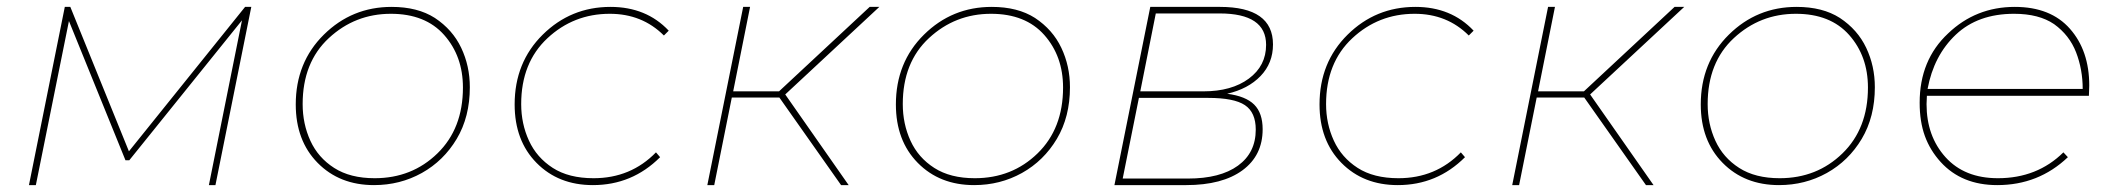

<svg xmlns="http://www.w3.org/2000/svg" viewBox="-20 -537 6147 557"><path d="M168 -517H184L354 -98L691 -517H709L605 0H586L682 -478L355 -72H344L180 -476L84 0H64Z M1065 0Q965 0 901.5 -64.5Q838 -129 838 -234Q838 -356 919.5 -436.5Q1001 -517 1116 -517Q1191.5 -517 1241.5 -485Q1293 -451 1318 -398.2Q1343 -345.5 1343 -284Q1343 -198 1305 -134.2Q1267 -70.5 1203.8 -35.2Q1140.5 0 1065 0ZM1067 -20Q1175 -20 1249 -92Q1323 -164 1323 -283Q1323 -374 1268.5 -435.5Q1214 -497 1114 -497Q1010 -497 934 -426.5Q858 -356 858 -235Q858 -177.5 880.5 -128.5Q903 -79.5 949.5 -49.8Q996 -20 1067 -20Z M1700 0Q1600 0 1536.5 -64.5Q1473 -129 1473 -234Q1473 -356 1554.5 -436.5Q1636 -517 1751 -517Q1855 -517 1920 -448L1906 -434Q1843 -497 1749 -497Q1644 -497 1568 -426Q1492 -355 1492 -235Q1492 -178 1514.5 -129Q1537 -80 1583.5 -50Q1630 -20 1702 -20Q1810 -20 1883 -95L1895 -81Q1814 0 1700 0Z M2136 -517H2156L2107 -272H2240L2503 -517H2531L2258 -263L2442 0H2420L2241 -254H2103L2052 0H2032Z M2806 0Q2706 0 2642.5 -64.5Q2579 -129 2579 -234Q2579 -356 2660.5 -436.5Q2742 -517 2857 -517Q2932.5 -517 2982.5 -485Q3034 -451 3059 -398.2Q3084 -345.5 3084 -284Q3084 -198 3046 -134.2Q3008 -70.5 2944.8 -35.2Q2881.5 0 2806 0ZM2808 -20Q2916 -20 2990 -92Q3064 -164 3064 -283Q3064 -374 3009.5 -435.5Q2955 -497 2855 -497Q2751 -497 2675 -426.5Q2599 -356 2599 -235Q2599 -177.5 2621.5 -128.5Q2644 -79.5 2690.5 -49.8Q2737 -20 2808 -20Z M3317 -517H3519Q3673 -517 3673 -408Q3673 -354 3637 -316.5Q3601 -279 3540 -265Q3594 -258 3618.5 -233.5Q3643 -209 3643 -162Q3643 -86 3584.5 -43Q3526 0 3421 0H3213ZM3471 -272Q3553 -272 3603 -309Q3653 -346 3653 -407Q3653 -498 3518 -498H3333L3288 -272ZM3426 -19Q3520 -19 3571.5 -56.5Q3623 -94 3623 -161Q3623 -211 3591.5 -232Q3560 -253 3485 -253H3284L3237 -19Z M4035 0Q3935 0 3871.5 -64.5Q3808 -129 3808 -234Q3808 -356 3889.5 -436.5Q3971 -517 4086 -517Q4190 -517 4255 -448L4241 -434Q4178 -497 4084 -497Q3979 -497 3903 -426Q3827 -355 3827 -235Q3827 -178 3849.5 -129Q3872 -80 3918.5 -50Q3965 -20 4037 -20Q4145 -20 4218 -95L4230 -81Q4149 0 4035 0Z M4471 -517H4491L4442 -272H4575L4838 -517H4866L4593 -263L4777 0H4755L4576 -254H4438L4387 0H4367Z M5141 0Q5041 0 4977.5 -64.5Q4914 -129 4914 -234Q4914 -356 4995.5 -436.5Q5077 -517 5192 -517Q5267.5 -517 5317.5 -485Q5369 -451 5394 -398.2Q5419 -345.5 5419 -284Q5419 -198 5381 -134.2Q5343 -70.5 5279.8 -35.2Q5216.5 0 5141 0ZM5143 -20Q5251 -20 5325 -92Q5399 -164 5399 -283Q5399 -374 5344.5 -435.5Q5290 -497 5190 -497Q5086 -497 5010 -426.5Q4934 -356 4934 -235Q4934 -177.5 4956.5 -128.5Q4979 -79.5 5025.5 -49.8Q5072 -20 5143 -20Z M5774 0Q5671 0 5610 -67Q5579.5 -100.5 5564.2 -142.2Q5549 -184 5549 -239Q5549 -363 5631.5 -440Q5712 -517 5825 -517Q5929 -517 5985 -453.5Q6041 -390 6041 -289L6040 -259H5570L5569 -235Q5569 -142 5624 -81Q5679 -20 5776 -20Q5890 -20 5966 -95L5979 -81Q5894 0 5774 0ZM6022 -279Q6022 -335.5 6002.8 -385.2Q5983.5 -435 5939 -467Q5895 -497 5823 -497Q5718 -497 5654 -436.5Q5590 -376 5572 -279Z"/></svg>

Font: Argentum Sans Thin
Style: Italic
Weight: 100
Italic angle: -11°
Designer: Julieta Ulanovsky (font), Cristiano Sobral (main changes and remaster)
Foundry: Julieta Ulanovsky (font), Cristiano Sobral (main changes and remaster)
Version: Version 2.007;June 15, 2022;FontCreator 14.0.0.2814 64-bit; 